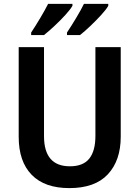

<svg xmlns="http://www.w3.org/2000/svg" viewBox="-20 -956 716 986"><path d="M600 -254Q600 -132 534 -61Q468 10 336 10Q209 10 142.5 -58.5Q76 -127 76 -253V-714H206V-257Q206 -102 339 -102Q407 -102 438.5 -141.5Q470 -181 470 -258V-714H600ZM536 -926Q526 -908 500 -879.5Q474 -851 444 -822.5Q414 -794 391 -776H324V-789Q346 -822 371.5 -864.5Q397 -907 411 -936H536ZM352 -926Q341 -907 315.5 -879Q290 -851 260 -823Q230 -795 206 -776H140V-789Q162 -822 187 -864Q212 -906 227 -936H352Z"/></svg>

Font: Noto Sans Bengali SemiCondensed SemiBold
Style: Regular
Weight: 600
Width: 4
Designer: Joana Ranito - Universal Thirst; Jelle Bosma - Monotype Design Team
Foundry: Universal Thirst ehf.
Version: Version 3.000; ttfautohint (v1.8.4.7-5d5b)